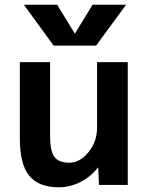

<svg xmlns="http://www.w3.org/2000/svg" viewBox="-20 -783 630 813"><path d="M298 -642 372 -763H514L387 -590H207L81 -763H222L296 -642ZM192 -520V-210Q192 -143 210.5 -118.5Q229 -94 274 -94Q318 -94 354.5 -138.5Q391 -183 391 -243V-520H521V0H399L396 -73H394Q364 -34 320 -12Q276 10 229 10Q144 10 104 -38.5Q64 -87 64 -197V-520Z"/></svg>

Font: Mplus 1p Bold
Style: Bold
Weight: 700
Version: Version 1.061